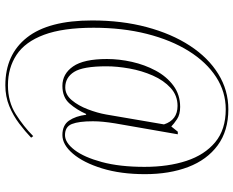

<svg xmlns="http://www.w3.org/2000/svg" viewBox="-100 -654 896 737"><g transform="rotate(90 348.5 -286.0)"><path d="M308 142Q190 142 124.5 59Q59 -24 59 -191Q59 -305 84.5 -400.5Q110 -496 156 -566.5Q202 -637 264.5 -675.5Q327 -714 400 -714Q483 -714 538.5 -673Q594 -632 621.5 -560Q649 -488 649 -394Q649 -301 627 -229.5Q605 -158 570.5 -117.5Q536 -77 499 -77Q461 -77 443.5 -102.5Q426 -128 421 -168H418Q402 -132 378 -104.5Q354 -77 310 -77Q264 -77 235.5 -118Q207 -159 207 -248Q207 -295 218 -344Q229 -393 251.5 -435Q274 -477 309 -503Q344 -529 391 -529Q420 -529 438 -517Q456 -505 466 -495L486 -520H496L454 -279Q450 -254 448 -233.5Q446 -213 446 -194Q446 -140 456.5 -113.5Q467 -87 499 -87Q528 -87 556 -123.5Q584 -160 602.5 -228.5Q621 -297 621 -392Q621 -483 598 -553Q575 -623 526.5 -663.5Q478 -704 400 -704Q333 -704 276 -667Q219 -630 176.5 -562Q134 -494 110.5 -401Q87 -308 87 -197Q87 -79 114 -6.5Q141 66 191 99Q241 132 308 132Q371 132 418.5 102Q466 72 503 35L509 43Q485 66 454.5 89Q424 112 387.5 127Q351 142 308 142ZM316 -88Q344 -88 365 -113Q386 -138 400 -174.5Q414 -211 420 -245L458 -467Q441 -519 387 -519Q347 -519 318 -492.5Q289 -466 270.5 -424Q252 -382 243.5 -334.5Q235 -287 235 -246Q235 -156 256.5 -122Q278 -88 316 -88Z"/></g></svg>

Font: Noto Serif Display ExtraCondensed Thin
Style: Italic
Weight: 100
Width: 2
Italic angle: -12°
Designer: Monotype Design Team
Foundry: Monotype Imaging Inc.
Version: Version 2.009